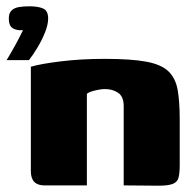

<svg xmlns="http://www.w3.org/2000/svg" viewBox="-20 -589 621 610"><path d="M1 -398Q15 -421 28.5 -445.5Q42 -470 53 -493Q51 -493 48 -493Q45 -493 42 -493Q26 -494 17 -502Q8 -510 8 -530Q8 -547 16.5 -555.5Q25 -564 40 -566.5Q55 -569 73 -569Q101 -569 117 -562Q133 -555 133 -530Q133 -511 123 -486Q113 -461 98.5 -437Q84 -413 72 -398ZM121 0Q78 0 78 -45V-377Q108 -386 172.5 -394Q237 -402 313 -402Q397 -402 445 -393Q493 -384 515.5 -362Q538 -340 544.5 -303Q551 -266 551 -209V-66Q551 -40 547.5 -25.5Q544 -11 529.5 -5Q515 1 484 1L373 0V-252Q373 -282 355.5 -294Q338 -306 314 -306Q304 -306 293.5 -304Q283 -302 272.5 -299Q262 -296 256 -291V0Z"/></svg>

Font: Genos Thin ExtraBold
Style: Regular
Weight: 800
Version: Version 1.010